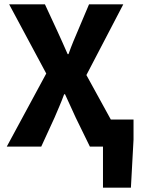

<svg xmlns="http://www.w3.org/2000/svg" viewBox="-20 -672 645 880"><path d="M452 188V0H392L327 -133Q315 -159 303.5 -184.5Q292 -210 278 -240H274Q263 -210 252 -184.5Q241 -159 230 -133L169 0H11L192 -335L22 -652H186L243 -529Q254 -506 265 -480.5Q276 -455 290 -424H294Q305 -455 315.5 -480.5Q326 -506 336 -529L388 -652H545L376 -328L488 -124H592V-32L580 188Z"/></svg>

Font: Font
Style: ¶
Weight: 700
Designer: Paul D. Hunt
Foundry: Adobe Systems Incorporated
Version: Version 3.000